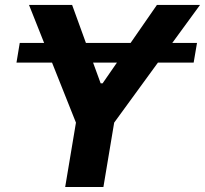

<svg xmlns="http://www.w3.org/2000/svg" viewBox="-20 -747 819 767"><path d="M767 -575.6 753.6 -496.8H610.8L436.1 -257.1L393.1 0H240.4L283.4 -257.1L187.9 -496.8H45.8L58.9 -575.6H156.2L95.9 -727.3H268.1L323.2 -575.6H501.8L606.9 -727.3H779.1L668.3 -575.6ZM351.9 -496.8 382.1 -414.1H389.9L447.1 -496.8Z"/></svg>

Font: Karasuma Gothic
Style: Bold Italic
Weight: 700
Italic angle: 9.39998°
Designer: Rasmus Andersson / Ryoko Nishizuka
Foundry: Genbu
Version: Version 1.00